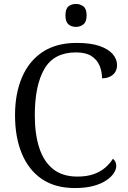

<svg xmlns="http://www.w3.org/2000/svg" viewBox="-20 -941 647 971"><path d="M359 10Q259 10 192 -35.5Q125 -81 90.5 -164Q56 -247 56 -358Q56 -468 91.5 -550.5Q127 -633 196 -678.5Q265 -724 368 -724Q438 -724 483 -708.5Q528 -693 550 -667.5Q572 -642 572 -611Q572 -581 551 -563Q530 -545 496 -545Q496 -579 483.5 -609Q471 -639 442.5 -657.5Q414 -676 364 -676Q253 -676 204.5 -592.5Q156 -509 156 -358Q156 -263 178.5 -193.5Q201 -124 248.5 -86Q296 -48 371 -48Q420 -48 454.5 -60.5Q489 -73 512.5 -93.5Q536 -114 551 -138Q559 -132 563.5 -123Q568 -114 568 -102Q568 -85 556 -66Q544 -47 518.5 -29.5Q493 -12 453.5 -1Q414 10 359 10ZM364 -805Q341 -805 326 -818Q311 -831 311 -863Q311 -896 326 -908.5Q341 -921 364 -921Q386 -921 402 -908.5Q418 -896 418 -863Q418 -831 402 -818Q386 -805 364 -805Z"/></svg>

Font: Noto Serif Hentaigana EL
Style: Regular
Weight: 400
Designer: Kazuhiro Yamada
Foundry: nipponia
Version: Version 1.000